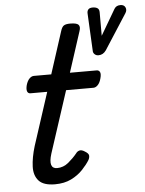

<svg xmlns="http://www.w3.org/2000/svg" viewBox="-56 -841 683 902"><g transform="rotate(-5 285.5 -390.0)"><path d="M167 16Q113 16 90.5 -9Q68 -34 69.5 -76Q71 -118 87 -171L168 -420H89Q78 -420 74 -430Q70 -440 75 -460Q81 -480 91 -490Q101 -500 112 -500H194L258 -698Q264 -718 273.5 -724Q283 -730 303 -730Q334 -730 342.5 -720.5Q351 -711 344 -691L282 -500H408Q419 -500 423.5 -490.5Q428 -481 422 -460Q417 -441 407 -430.5Q397 -420 386 -420H257L162 -129Q151 -94 156.5 -76.5Q162 -59 183 -59Q213 -59 237 -79Q261 -99 278 -120Q284 -129 294.5 -132Q305 -135 320 -125Q337 -115 338 -105Q339 -95 333 -84Q321 -64 298.5 -40Q276 -16 243.5 0Q211 16 167 16ZM546 -796Q563 -796 569 -783Q575 -770 566 -756L459 -590Q452 -580 443 -575Q434 -570 423 -570Q413 -570 406 -576Q399 -582 398 -590L389 -769Q388 -781 394 -788.5Q400 -796 415 -796Q429 -796 437.5 -790.5Q446 -785 446 -771V-660L517 -781Q522 -789 529 -792.5Q536 -796 546 -796Z"/></g></svg>

Font: Playwrite CO
Style: Regular
Weight: 400
Designer: Veronika Burian, José Scaglione
Foundry: TypeTogether
Version: Version 1.000